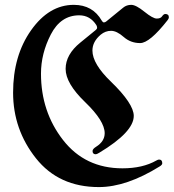

<svg xmlns="http://www.w3.org/2000/svg" viewBox="-20 -738 706 780"><path d="M279.8 -718.3Q356.9 -718.3 393.6 -653.8Q397.5 -647 402.1 -647Q406.7 -647 411.1 -650.4L480.5 -707Q494.1 -718.3 513.2 -718.3Q532.2 -718.3 566.7 -690.4Q601.1 -662.6 616.7 -662.6Q632.3 -662.6 638.2 -671.4Q645 -681.2 651.4 -681.2Q666 -681.2 666 -667.5Q666 -662.6 660.6 -655.8Q587.9 -563 549.3 -563Q510.7 -563 482.4 -587.9Q454.1 -612.8 431.2 -612.8Q408.2 -612.8 389.2 -597.2Q355.5 -568.8 355.5 -532.7Q355.5 -478.5 431.2 -405.8Q523.4 -316.4 523.4 -267.1Q523.4 -201.7 382.8 -117.2Q373 -111.3 369.1 -111.3Q356 -111.3 356 -124.5Q356 -132.8 370.1 -141.6Q405.3 -163.6 405.3 -196.8Q405.3 -246.6 325.9 -323Q246.6 -399.4 246.6 -458Q246.6 -516.6 306.2 -564.9L369.1 -616.2Q374.5 -620.6 374.5 -625.5Q374.5 -630.4 371.6 -635.7Q346.2 -675.8 301.8 -675.8Q226.6 -675.8 186.5 -598.1Q146.5 -520.5 146.5 -439Q146.5 -284.2 236.1 -169.2Q325.7 -54.2 477.5 -54.2Q559.6 -54.2 615.2 -85.9Q622.1 -89.8 626 -89.8Q639.2 -89.8 639.2 -74.7Q639.2 -68.4 628.9 -62Q493.7 22 381.8 22Q218.8 22 126 -95Q33.2 -211.9 33.2 -361.8Q33.2 -511.7 106.2 -615Q179.2 -718.3 279.8 -718.3Z"/></svg>

Font: UnifrakturMaguntia16
Style: Book
Weight: 400
Designer: j. 'mach' wust, Gerrit Ansmann, Georg Duffner, based on a font by Peter Wiegel, original typeface by Carl Albert Fahrenw
Version: Version 2017-03-19